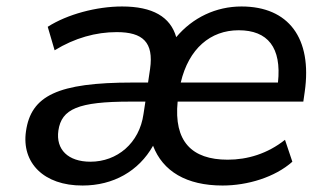

<svg xmlns="http://www.w3.org/2000/svg" viewBox="-20 -569 991 599"><path d="M237.8 9.8C333 9.8 412.6 -34.7 457.5 -114.3C487.8 -34.7 561.5 9.8 674.3 9.8C752.4 9.8 837.9 -16.1 892.1 -64.5L869.1 -132.8C814.5 -89.4 752 -70.8 690.4 -70.8C577.6 -70.8 522 -128.4 534.2 -252H926.3L930.7 -282.7C954.6 -449.7 880.4 -548.8 733.4 -548.8C653.8 -548.8 581.1 -514.2 529.8 -453.1C511.7 -516.6 456.1 -548.8 360.8 -548.8C281.2 -548.8 189.9 -524.4 128.9 -485.4L150.4 -412.1C213.4 -450.7 279.3 -468.8 344.2 -468.8C425.8 -468.8 460 -437 448.2 -354L441.9 -311.5H394C159.7 -311.5 76.7 -270.5 61 -159.2C46.9 -61.5 116.2 10.3 237.8 9.8ZM724.6 -474.6C815.4 -474.6 858.9 -420.9 847.2 -311.5H543.9C568.8 -417.5 636.7 -474.6 724.6 -474.6ZM262.2 -64.5C192.4 -64.5 153.8 -102.5 162.1 -161.6C171.9 -229 223.6 -252 386.7 -252H433.6L427.7 -213.4C415 -122.1 345.2 -64.5 262.2 -64.5Z"/></svg>

Font: Winston
Style: Italic
Weight: 400
Italic angle: -8.13011°
Designer: Vernon Adams, Kim Jin-seong, David Berlow, Cristiano Sobral
Foundry: The Winston Project Authors
Version: Version 3.004